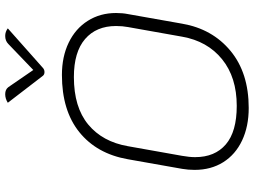

<svg xmlns="http://www.w3.org/2000/svg" viewBox="-139 -828 976 738"><g transform="rotate(-90 349.0 -459.0)"><path d="M65 -199Q65 -224 69 -247L106 -456Q127 -575 210 -642Q293 -709 430 -709Q500 -709 554 -683Q608 -657 638 -609.5Q668 -562 668 -501Q668 -476 664 -456L627 -247Q607 -131 522.5 -61Q438 9 303 9Q232 9 178 -16.5Q124 -42 94.5 -89Q65 -136 65 -199ZM577 -247 614 -455Q618 -476 618 -501Q618 -577 568 -620Q518 -663 422 -663Q306 -663 239.5 -608Q173 -553 156 -455L119 -247Q114 -219 114 -197Q114 -121 163 -79Q212 -37 311 -37Q421 -37 490.5 -93.5Q560 -150 577 -247ZM549 -915Q561 -927 580 -927Q596 -927 609 -917L458 -783Q451 -776 441 -776Q431 -776 426 -783L323 -917Q339 -927 356 -927Q374 -927 383 -915L449 -819Z"/></g></svg>

Font: K2D Thin
Style: Italic
Weight: 100
Italic angle: -10°
Designer: Katatrad Aksorn Co.,Ltd.
Foundry: Cadson Demak Co.,Ltd.
Version: Version 1.000; ttfautohint (v1.6)